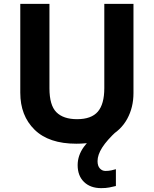

<svg xmlns="http://www.w3.org/2000/svg" viewBox="-20 -734 796 994"><path d="M485 100Q485 125 497 138Q509 151 526 151Q542 151 556 148Q570 145 580 142V229Q564 233 546 236.5Q528 240 504 240Q448 240 415 208Q382 176 382 121Q382 71 414 26.5Q446 -18 492 -43L586 -57Q533 -8 509 30Q485 68 485 100ZM671 -714V-252Q671 -178 638.5 -118.5Q606 -59 540.5 -24.5Q475 10 375 10Q233 10 159 -62.5Q85 -135 85 -254V-714H236V-277Q236 -189 272 -153Q308 -117 379 -117Q453 -117 486.5 -156Q520 -195 520 -278V-714Z"/></svg>

Font: Noto Sans IKEA
Style: Bold
Weight: 600
Designer: Monotype Design Team
Foundry: Monotype Imaging Inc.
Version: Version 2.001